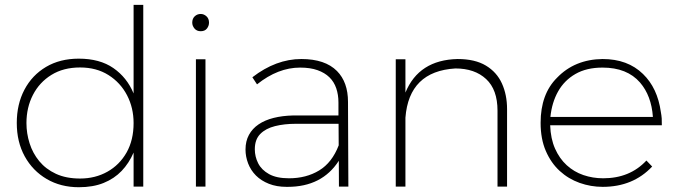

<svg xmlns="http://www.w3.org/2000/svg" viewBox="-20 -762 2768 784"><path d="M302 2.5Q228 2.5 170.8 -31Q113.5 -64.5 81 -123.5Q48.5 -182.5 48.5 -260Q48.5 -336.5 79.8 -395.8Q111 -455 168 -488.8Q225 -522.5 301.5 -522.5Q387.5 -522.5 443 -484Q498.5 -445.5 525.5 -380.5V-742H565V0H525.5V-139Q507 -96 476.8 -64.2Q446.5 -32.5 403.2 -15Q360 2.5 302 2.5ZM307 -33Q369 -33 418.5 -60.8Q468 -88.5 496.8 -139.2Q525.5 -190 525.5 -259.5Q525.5 -321.5 498.8 -373Q472 -424.5 423 -455.5Q374 -486.5 307 -486.5Q239 -486.5 190 -456.2Q141 -426 114.5 -374.5Q88 -323 88 -259.5Q88 -217.5 100.8 -177Q113.5 -136.5 140.2 -104Q167 -71.5 208.5 -52.2Q250 -33 307 -33Z M799.5 -634.5Q783.5 -634.5 774.2 -645.5Q765 -656.5 765 -669.5Q765 -686 775.2 -695.5Q785.5 -705 799.5 -705Q812.5 -705 823 -695.5Q833.5 -686 833.5 -669.5Q833.5 -656.5 825 -645.5Q816.5 -634.5 799.5 -634.5ZM819 0H780V-520H819Z M1154.5 1H1150Q1109.5 1 1078 -11.5Q1046.5 -24 1025.2 -45.2Q1004 -66.5 993.2 -94.5Q982.5 -122.5 982.5 -151.5Q982.5 -185.5 996.5 -211.2Q1010.5 -237 1036 -254.2Q1061.5 -271.5 1097.2 -280.5Q1133 -289.5 1176.5 -290.5H1362V-343.5Q1362 -375 1353 -401.5Q1344 -428 1325 -446.5Q1306 -465 1276.5 -475.5Q1247 -486 1205.5 -486Q1115 -486 1029.5 -417.5L1010.5 -446.5Q1107 -521 1210.5 -521Q1307.5 -521 1356 -472Q1401 -426.5 1401 -346L1402.5 0H1364L1363.5 -105.5Q1295 1 1154.5 1ZM1160 -34Q1230.5 -34 1283.2 -66Q1336 -98 1363 -168.5L1362.5 -256.5H1187.5Q1141 -256.5 1103 -247Q1065 -237.5 1042.8 -215Q1020.5 -192.5 1020.5 -152.5Q1020.5 -122.5 1034.2 -95.2Q1048 -68 1078.8 -51Q1109.5 -34 1160 -34Z M2050.5 0H2011.5V-310Q2011.5 -396 1965 -439.2Q1918.5 -482.5 1839.5 -482.5Q1650 -471 1635.5 -281.5V0H1596V-520H1635.5V-384Q1690.5 -517.5 1848.5 -521Q1919.5 -521 1964 -494.2Q2008.5 -467.5 2029.5 -421.2Q2050.5 -375 2050.5 -316.5Z M2441 1Q2392.5 1 2346.8 -15.2Q2301 -31.5 2265.5 -64Q2230 -96.5 2208.8 -145.5Q2187.5 -194.5 2187.5 -260.5Q2187.5 -378 2254.5 -444.5Q2326.5 -519.5 2440.5 -521Q2543 -521 2605.5 -460Q2665 -402.5 2678.5 -304.5Q2681 -291.5 2682 -278.5L2682.5 -250.5H2226.5Q2228.5 -195.5 2246.5 -155Q2264.5 -114.5 2294 -87.5Q2323.5 -60.5 2362 -47.2Q2400.5 -34 2443 -34Q2552 -34 2619.5 -106.5L2643 -82Q2565 1 2441 1ZM2646 -284.5Q2640 -371 2593.5 -425Q2540.5 -486 2440.5 -486Q2375 -486 2329.8 -460Q2284.5 -434 2259 -388.8Q2233.5 -343.5 2227.5 -284.5Z"/></svg>

Font: Argentum Novus ExtraLight
Style: Regular
Weight: 250
Designer: Julieta Ulanovsky (font) & Cristiano Sobral (main changes)
Foundry: Julieta Ulanovsky (font) & Cristiano Sobral (main changes)
Version: Version 3.00;November 27, 2020;FontCreator 13.0.0.2655 64-bi